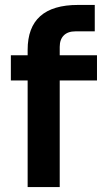

<svg xmlns="http://www.w3.org/2000/svg" viewBox="-20 -758 421 778"><path d="M296 -738H364V-631H286Q255 -631 238.5 -614.5Q222 -598 222 -568V-534H373V-432H222V0H92V-432H24V-534H92V-556Q92 -738 296 -738Z"/></svg>

Font: Sora-SIA SemiBold
Style: Regular
Weight: 600
Designer: Jonathan Barnbrook, Julián Moncada
Foundry: Barnbrook Fonts
Version: Version 2.000